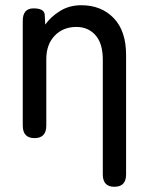

<svg xmlns="http://www.w3.org/2000/svg" viewBox="-20 -528 570 734"><path d="M112 0Q67 0 67 -48V-448Q67 -496 108 -496Q149 -496 151 -472L153 -434Q174 -464 209.5 -486Q245 -508 291 -508Q367 -508 414.5 -459Q462 -410 462 -318V139Q462 186 417 186Q373 186 373 139V-300Q373 -362 345 -393.5Q317 -425 272 -425Q221 -425 189 -391.5Q157 -358 157 -302V-48Q157 0 112 0Z"/></svg>

Font: Zen Maru Gothic Medium
Style: Regular
Weight: 500
Designer: Yoshimichi Ohira
Foundry: Positype
Version: Version 1.001